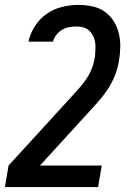

<svg xmlns="http://www.w3.org/2000/svg" viewBox="-52 -548 572 783"><path d="M-32 215 -17 127 228 -141Q245 -160 262.5 -179Q280 -198 295.5 -219.5Q311 -241 320.5 -264Q330 -287 334 -311L335 -313Q336 -328 337 -342.5Q338 -357 336.5 -371.5Q335 -386 329 -399Q323 -412 313.5 -421.5Q304 -431 290.5 -435.5Q277 -440 262 -440Q247 -440 231.5 -437.5Q216 -435 202 -427Q188 -419 178 -406Q168 -393 164 -378H64Q71 -411 90.5 -441.5Q110 -472 139 -492Q168 -512 202 -520Q236 -528 268 -528Q297 -528 325 -522Q353 -516 375 -500.5Q397 -485 411.5 -462Q426 -439 432.5 -412Q439 -385 438.5 -356.5Q438 -328 433 -299Q428 -268 416 -238.5Q404 -209 386 -182Q368 -155 346 -130.5Q324 -106 302 -82L111 127H363L348 215Z"/></svg>

Font: Iosevka Semibold Oblique
Style: Regular
Weight: 600
Italic angle: -9°
Monospace: yes
Designer: Belleve Invis
Foundry: Belleve Invis
Version: Version 32.5.0; ttfautohint (v1.8.4)